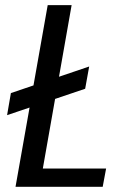

<svg xmlns="http://www.w3.org/2000/svg" viewBox="-20 -717 477 737"><path d="M7.2 -275 21.8 -359.7 322.3 -461.7 306.9 -376.3ZM163.1 -697.2H254.9L144.4 -70.1H387.3L374.2 0H39.6Z"/></svg>

Font: Poppins Variable
Style: Italic
Weight: 100
Italic angle: -10°
Designer: Jonny Pinhorn
Foundry: Indian Type Foundry
Version: Version 6.000